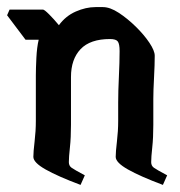

<svg xmlns="http://www.w3.org/2000/svg" viewBox="-37 -521 507 541"><path d="M190 0Q126 -24 91.5 -43.5Q57 -63 57 -79Q57 -93 60.5 -122.5Q64 -152 64 -180V-308Q64 -328 65.5 -358Q67 -388 72 -409H35L-17 -478L-10 -494H84Q88 -494 101.5 -480.5Q115 -467 129 -450Q148 -476 176.5 -488.5Q205 -501 232 -501H253Q273 -501 297.5 -485Q322 -469 345.5 -446Q369 -423 384 -400.5Q399 -378 399 -364Q399 -339 397 -302Q395 -265 395 -242V-169Q395 -133 392 -105.5Q389 -78 389 -64Q389 -54 396.5 -48.5Q404 -43 434 -27L422 0Q358 -24 323.5 -43.5Q289 -63 289 -79Q289 -93 292.5 -122.5Q296 -152 296 -180V-232Q296 -264 298 -305Q300 -346 300 -377Q300 -397 295 -404Q290 -411 273 -411Q217 -411 190 -382.5Q163 -354 163 -304V-169Q163 -133 160 -105.5Q157 -78 157 -64Q157 -54 164.5 -48.5Q172 -43 202 -27Z"/></svg>

Font: Jaini Purva
Style: Regular
Weight: 400
Designer: Maithili Shingre, Girish Dalvi (Devanagari), Taresh Vohra (Latin)
Foundry: Ek Type
Version: Version 2.000; ttfautohint (v1.8.4.7-5d5b)